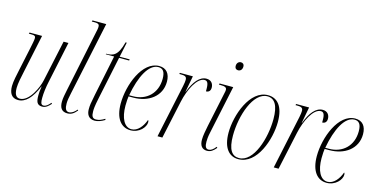

<svg xmlns="http://www.w3.org/2000/svg" viewBox="-75 -1143 3019 1535"><g transform="rotate(15 1434.0 -375.0)"><path d="M323 10C354 10 375 -11 394 -32L388 -39C370 -18 353 -1 331 -1C308 -1 306 -25 306 -58C306 -97 313 -150 323 -195L395 -536H355L282 -197C270 -136 211 -5 134 -5C104 -5 88 -29 88 -82C88 -117 101 -180 111 -224L177 -536H73L70 -526H84C118 -526 126 -522 126 -502C126 -488 118 -449 111 -416L71 -228C62 -185 48 -125 48 -87C48 -30 69 9 123 9C184 9 234 -42 276 -144H278C272 -106 271 -86 271 -70C271 -21 278 10 323 10Z M531 10C568 10 588 -9 610 -35L605 -41C585 -17 563 -2 542 -2C514 -2 506 -27 506 -66C506 -90 511 -116 519 -153L648 -760H534L531 -750H555C590 -750 594 -739 594 -722C594 -719 594 -715 592 -703L481 -169C474 -134 466 -99 466 -69C466 -23 482 10 531 10Z M758 10C782 10 811 0 840 -18L837 -27C811 -11 790 -2 765 -2C736 -2 727 -21 727 -60C727 -76 727 -97 743 -173L817 -526H900L902 -536H819L845 -659H835C805 -541 764 -531 708 -531L707 -526H776L707 -192C692 -119 689 -98 689 -67C689 -25 707 10 758 10Z M1054 10C1127 10 1175 -48 1175 -88C1175 -100 1172 -104 1169 -106C1149 -49 1109 0 1059 0C1000 0 965 -68 965 -170C965 -201 968 -240 970 -248H1008C1134 -248 1236 -319 1236 -440C1236 -507 1204 -546 1145 -546C1005 -546 924 -330 924 -177C924 -54 976 10 1054 10ZM1002 -258H972C1001 -418 1061 -536 1141 -536C1178 -536 1197 -512 1197 -454C1197 -334 1115 -258 1002 -258Z M1370 -442 1276 0H1316L1384 -315C1406 -418 1462 -532 1524 -532C1545 -532 1557 -518 1557 -467C1557 -461 1557 -455 1557 -447C1581 -447 1594 -462 1594 -487C1594 -517 1577 -546 1536 -546C1480 -546 1435 -491 1402 -402H1400L1425 -536H1318L1315 -526H1328C1361 -526 1377 -521 1377 -494C1377 -483 1375 -466 1370 -442Z M1761 -676C1781 -676 1795 -691 1795 -715C1795 -735 1783 -744 1768 -744C1748 -744 1734 -728 1734 -706C1734 -685 1746 -676 1761 -676ZM1687 10C1719 10 1739 -7 1762 -34L1755 -41C1735 -15 1716 -2 1697 -2C1673 -2 1665 -23 1665 -60C1665 -74 1666 -100 1675 -140L1759 -536H1646L1643 -526H1657C1697 -526 1708 -517 1708 -499C1708 -493 1707 -484 1704 -473L1643 -184C1635 -143 1626 -100 1626 -66C1626 -17 1646 10 1687 10Z M1946 10C2101 10 2176 -216 2176 -359C2176 -492 2120 -546 2046 -546C1895 -546 1817 -319 1817 -175C1817 -49 1870 10 1946 10ZM1949 0C1892 0 1857 -44 1857 -162C1857 -327 1926 -536 2043 -536C2103 -536 2136 -485 2136 -372C2136 -215 2071 0 1949 0Z M2332 -442 2238 0H2278L2346 -315C2368 -418 2424 -532 2486 -532C2507 -532 2519 -518 2519 -467C2519 -461 2519 -455 2519 -447C2543 -447 2556 -462 2556 -487C2556 -517 2539 -546 2498 -546C2442 -546 2397 -491 2364 -402H2362L2387 -536H2280L2277 -526H2290C2323 -526 2339 -521 2339 -494C2339 -483 2337 -466 2332 -442Z M2677 10C2750 10 2798 -48 2798 -88C2798 -100 2795 -104 2792 -106C2772 -49 2732 0 2682 0C2623 0 2588 -68 2588 -170C2588 -201 2591 -240 2593 -248H2631C2757 -248 2859 -319 2859 -440C2859 -507 2827 -546 2768 -546C2628 -546 2547 -330 2547 -177C2547 -54 2599 10 2677 10ZM2625 -258H2595C2624 -418 2684 -536 2764 -536C2801 -536 2820 -512 2820 -454C2820 -334 2738 -258 2625 -258Z"/></g></svg>

Font: Noto Serif Display ExtraCondensed ExtraLight
Style: Italic
Weight: 200
Width: 2
Italic angle: -12°
Designer: Monotype Design Team
Foundry: Monotype Imaging Inc.
Version: Version 2.009